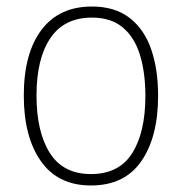

<svg xmlns="http://www.w3.org/2000/svg" viewBox="-20 -559 558 589"><path d="M465 -265Q465 -139 413.5 -64.5Q362 10 259 10Q158 10 105.5 -64.5Q53 -139 53 -266Q53 -395 107 -467Q161 -539 262 -539Q332 -539 377 -504.5Q422 -470 443.5 -408.5Q465 -347 465 -265ZM92 -266Q92 -154 133 -89.5Q174 -25 259 -25Q345 -25 385.5 -89Q426 -153 426 -265Q426 -336 409.5 -390Q393 -444 357 -474.5Q321 -505 262 -505Q177 -505 134.5 -442Q92 -379 92 -266Z"/></svg>

Font: Noto Sans Georgian SemiCondensed ExtraLight
Style: Regular
Weight: 200
Width: 4
Designer: Monotype Design Team, Akaki Razmadze
Foundry: Google LLC
Version: Version 2.005; ttfautohint (v1.8.4.7-5d5b)